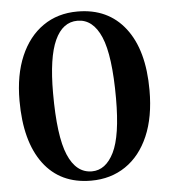

<svg xmlns="http://www.w3.org/2000/svg" viewBox="-52 -757 717 814"><g transform="rotate(-5 306.5 -350.0)"><path d="M307.5 -709.5Q437.5 -709.5 510.2 -615.5Q583 -521.5 583 -350.5Q583 -236.5 548.2 -156Q513.5 -75.5 450.5 -32.8Q387.5 10 303.5 10Q172.5 10 101.2 -85.5Q30 -181 30 -354Q30 -463.5 64.2 -543.2Q98.5 -623 160.8 -666.2Q223 -709.5 307.5 -709.5ZM438.5 -328.5Q438.5 -510.5 404.2 -590.5Q370 -670.5 304 -670.5Q241 -670.5 207.8 -598Q174.5 -525.5 174.5 -373.5Q174.5 -190.5 208.8 -109.8Q243 -29 310 -29Q369 -29 403.8 -99.2Q438.5 -169.5 438.5 -328.5Z"/></g></svg>

Font: Fraunces 144pt S050 SemiBold
Style: Regular
Weight: 600
Version: Version 1.000; ttfautohint (v1.8.3)